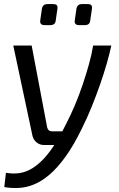

<svg xmlns="http://www.w3.org/2000/svg" viewBox="-20 -710 581 940"><path d="M525 -487Q517 -449 503 -400Q489 -351 470 -296.5Q451 -242 428.5 -186.5Q406 -131 380 -79Q340 3 300.5 57.5Q261 112 223 144.5Q185 177 147.5 192.5Q110 208 73.5 210Q37 212 1 206L9 136Q38 141 66.5 138.5Q95 136 123.5 122Q152 108 181.5 80Q211 52 241.5 6.5Q272 -39 304 -104Q327 -148 347.5 -197Q368 -246 385 -296.5Q402 -347 415.5 -395.5Q429 -444 436 -487ZM135 -487 211 -86Q216 -67 234 -67H294L255 0H196Q175 0 159.5 -12.5Q144 -25 139 -45L45 -487ZM239 -690Q254 -690 258.5 -684Q263 -678 261 -666L253 -611Q252 -599 245.5 -593Q239 -587 226 -587H198Q174 -587 177 -610L185 -666Q187 -678 193.5 -684Q200 -690 213 -690ZM408 -690Q423 -690 427.5 -684Q432 -678 430 -666L422 -611Q421 -599 414.5 -593Q408 -587 395 -587H367Q343 -587 346 -610L354 -666Q356 -678 362.5 -684Q369 -690 382 -690Z"/></svg>

Font: Exo 2
Style: Italic
Weight: 400
Italic angle: -8°
Designer: Natanael Gama
Foundry: Natanael Gama
Version: Version 2.010